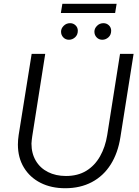

<svg xmlns="http://www.w3.org/2000/svg" viewBox="-20 -986 736 1019"><path d="M326 13Q252 13 195.5 -15.5Q139 -44 107 -96.5Q75 -149 75 -219Q75 -231 76 -243.5Q77 -256 79 -269L148 -700H220L151 -262Q150 -252 148.5 -242.5Q147 -233 147 -224Q147 -172 170 -133Q193 -94 234.5 -73Q276 -52 330 -52Q393 -52 438 -79.5Q483 -107 511 -156.5Q539 -206 549 -269L617 -700H689L619 -258Q606 -174 567.5 -113Q529 -52 467.5 -19.5Q406 13 326 13ZM523 -775Q505 -775 493 -787.5Q481 -800 481 -818Q481 -835 495 -849Q509 -863 529 -863Q546 -863 558 -851.5Q570 -840 570 -823Q570 -801 555.5 -788Q541 -775 523 -775ZM346 -775Q328 -775 316 -787.5Q304 -800 304 -818Q304 -835 318 -849Q332 -863 352 -863Q369 -863 381 -851.5Q393 -840 393 -823Q393 -801 378.5 -788Q364 -775 346 -775ZM303 -917 311 -966H599L591 -917Z"/></svg>

Font: MuseoModerno Thin Light
Style: Italic
Weight: 300
Italic angle: -9°
Version: Version 1.003